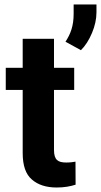

<svg xmlns="http://www.w3.org/2000/svg" viewBox="-20 -833 454 863"><path d="M222.7 -528.3V-658.7H82V-528.3H5.9V-428.7H82V-145C82 -88.9 95.7 -49.3 123.5 -25.9C150.9 -2 188 9.8 234.4 9.8C268.1 9.8 295.9 4.9 319.8 -2.9L319.3 -106.4C309.1 -104.5 295.4 -102.5 277.8 -102.5C240.7 -102.5 222.7 -113.8 222.7 -159.2V-428.7H313.5V-528.3ZM311 -813V-771C311 -716.3 297.4 -680.7 274.4 -645.5L343.8 -607.4C363.8 -627.4 380.4 -653.3 393.6 -685.1C406.7 -716.3 413.6 -747.1 413.6 -777.8V-813Z"/></svg>

Font: Vazirmatn
Style: Bold
Weight: 700
Designer: Saber Rastikerdar
Foundry: Saber Rastikerdar
Version: Version 33.003